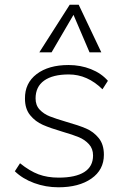

<svg xmlns="http://www.w3.org/2000/svg" viewBox="-20 -788 532 815"><path d="M43 -61 65 -95Q106 -62 143.5 -48Q181 -34 229 -34Q300 -34 337.5 -57.5Q375 -81 375 -128Q375 -157 357.5 -176Q340 -195 315 -205.5Q290 -216 245 -229Q194 -244 162 -258Q130 -272 108 -299Q86 -326 86 -369Q85 -435 135.5 -473.5Q186 -512 271 -512Q322 -512 366 -494.5Q410 -477 438 -445L415 -409Q351 -472 272 -472Q204 -472 167.5 -446Q131 -420 131 -370Q131 -341 148.5 -322.5Q166 -304 191.5 -294Q217 -284 261 -271Q314 -256 345.5 -242.5Q377 -229 399 -202Q421 -175 421 -131Q421 -67 368 -30Q315 7 228 7Q174 7 125 -11Q76 -29 43 -61ZM147 -566 276 -768H314L410 -566H360L292 -725L199 -566Z"/></svg>

Font: Muli ExtraLight
Style: Italic
Weight: 275
Italic angle: -4.541°
Designer: Vernon Adams
Foundry: Vernon Adams
Version: Version 2.001